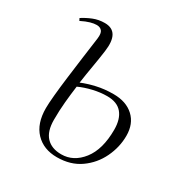

<svg xmlns="http://www.w3.org/2000/svg" viewBox="-133 -622 696 735"><g transform="rotate(30 215.5 -254.5)"><path d="M152 -277Q178 -288 212.5 -296Q247 -304 287 -304Q343 -304 376 -273.5Q409 -243 409 -190Q409 -140 386.5 -93Q364 -46 321.5 -16Q279 14 219 14Q160 14 124.5 -23Q89 -60 89 -128Q89 -148 92.5 -185.5Q96 -223 102 -270Q108 -317 114.5 -366Q121 -415 127 -458Q130 -482 122 -491.5Q114 -501 99 -501Q87 -501 71 -496.5Q55 -492 33 -481L28 -491Q48 -504 71.5 -513.5Q95 -523 122 -523Q189 -523 176 -430Q171 -393 164.5 -356Q158 -319 152 -277ZM150 -258Q145 -221 141.5 -183.5Q138 -146 138 -105Q138 -54 161.5 -29Q185 -4 228 -4Q282 -4 319.5 -52Q357 -100 357 -187Q357 -234 335.5 -259.5Q314 -285 270 -285Q240 -285 208 -277.5Q176 -270 150 -258Z"/></g></svg>

Font: Display Extralight
Style: Italic
Weight: 200
Italic angle: -2°
Designer: Latin by Veronika Burian and Jose Scaglione. Greek by Irene Vlachou. Cyrillic by Vera Evstafieva
Foundry: TypeTogether
Version: Version 3.002